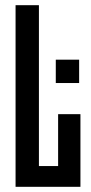

<svg xmlns="http://www.w3.org/2000/svg" viewBox="-20 -720 350 740"><path d="M40 0V-700H130V-80H204V-280H290V0ZM195 -400V-490H285V-400Z"/></svg>

Font: Tektur Condensed
Style: Regular
Weight: 400
Width: 3
Designer: Adam Jagosz
Foundry: Adam Jagosz
Version: Version 1.005;gftools[0.9.30]